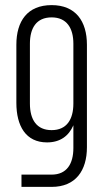

<svg xmlns="http://www.w3.org/2000/svg" viewBox="-20 -731 404 751"><path d="M182 0C276 0 320 -64 320 -155V-556C320 -648 276 -711 182 -711C87 -711 44 -648 44 -556V-329C44 -238 81 -174 164 -174C215 -174 249 -199 267 -241V-152C267 -90 241 -48 182 -48H64V0ZM97 -560C97 -621 122 -663 182 -663C241 -663 267 -621 267 -560V-326C267 -264 241 -222 182 -222C124 -222 97 -262 97 -326Z"/></svg>

Font: Modon Arabic
Style: Regular
Weight: 400
Designer: Ahmedzaza
Foundry: Ahmedzaza
Version: Version 2.010